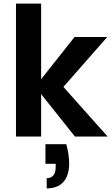

<svg xmlns="http://www.w3.org/2000/svg" viewBox="-20 -760 624 1069"><path d="M69 -740V0H209V-236L397 0H579L333 -276L577 -554H395L209 -319V-740ZM233 152H290V170C290 211 273 232 240 232V289C321 289 365 239 365 151C365 118 360 82 349 43H233Z"/></svg>

Font: Poppins SemiBold
Style: Regular
Weight: 600
Designer: Ninad Kale (Devanagari), Jonny Pinhorn (Latin)
Foundry: Indian Type Foundry
Version: 4.004